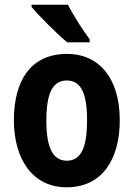

<svg xmlns="http://www.w3.org/2000/svg" viewBox="-20 -786 567 816"><path d="M269 -766H114V-757C144 -720 226 -638 266 -606H361V-619C336 -652 290 -723 269 -766ZM489 -275C489 -456 399 -557 265 -557C112 -557 39 -445 39 -275C39 -112 117 10 263 10C418 10 489 -114 489 -275ZM177 -273C177 -388 203 -444 264 -444C325 -444 350 -388 350 -275C350 -160 325 -103 264 -103C203 -103 177 -161 177 -273Z"/></svg>

Font: Noto Sans Devanagari UI Condensed
Style: Bold
Weight: 700
Width: 3
Designer: Jelle Bosma - Monotype Design Team
Foundry: Monotype Imaging Inc.
Version: Version 2.004